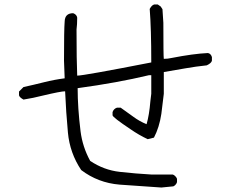

<svg xmlns="http://www.w3.org/2000/svg" viewBox="-20 -792 1040 858"><path d="M701 46 514 33Q418 25 343 -32Q292 -108 283.5 -199.5Q275 -291 271 -384Q252 -384 172 -365Q129 -354 85 -347Q67 -357 65 -366V-383L85 -403Q131 -413 176.5 -424.5Q222 -436 269 -442Q269 -459 266 -521Q266 -660 269 -696Q270 -733 307 -733Q323 -727 325 -713Q325 -683 322 -660Q322 -521 325 -454Q354 -454 656 -513Q656 -665 649 -752Q658 -769 669 -772H685L698 -763L706 -751L710 -690Q710 -541 712 -529Q730 -529 747 -533Q844 -552 909 -555Q922 -553 927 -537V-521Q925 -510 904 -500Q856 -495 807.5 -486.5Q759 -478 712 -470V-373L701 -283Q692 -223 668 -177L640 -170Q600 -189 564 -214Q483 -268 483 -277V-291Q488 -306 503 -311H519Q548 -291 575.5 -270.5Q603 -250 635 -237Q647 -278 652 -340L656 -373V-456H646Q504 -422 327 -398Q327 -310 340 -205Q349 -135 383 -73Q444 -32 515 -24Q586 -16 658 -12H752Q757 -11 763 -5Q769 1 771 7V22Q769 29 763 35Q757 41 752 41Z"/></svg>

Font: Yozai
Style: Regular
Weight: 400
Designer: LXGW / Y.OzVox
Foundry: LXGW / Y.OzVox
Version: Version 0.861;October 22, 2024